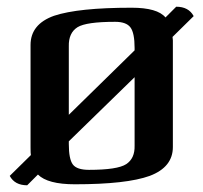

<svg xmlns="http://www.w3.org/2000/svg" viewBox="-20 -537 606 572"><path d="M61 15 93 -17Q122 12 203 12Q357 12 426 -13Q495 -39 495 -99V-406V-417L494 -427L557 -489Q542 -517 505 -517L473 -485Q449 -514 372 -514Q213 -514 141 -490Q71 -465 71 -403V-97Q71 -80 72 -75L9 -13Q24 15 61 15ZM211 -456Q237 -472 323 -472Q356 -472 368.5 -455.5Q381 -439 381 -394V-387L185 -195V-399Q184 -439 211 -456ZM356 -48Q330 -31 245 -31Q209 -31 197 -47Q185 -63 185 -108V-116L381 -307V-103Q382 -65 356 -48Z"/></svg>

Font: Federant
Style: Regular
Weight: 400
Designer: Olexa M. Volochay, Alexei Vanyashin, Otto Ludwig Naegele
Foundry: Cyreal (www.cyreal.org)
Version: Version 1.011; ttfautohint (v1.4.1)